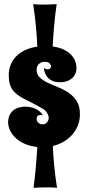

<svg xmlns="http://www.w3.org/2000/svg" viewBox="-20 -812 421 922"><path d="M252 -792Q248 -764.6 244.9 -737.1Q241.7 -709.5 239.5 -683.1Q237.3 -656.7 235.6 -632.8Q233.9 -608.9 232.9 -588.9Q264.2 -584.5 285.9 -574Q307.6 -563.5 321.3 -549.1Q335 -534.7 341.1 -518.3Q347.2 -502 347.2 -485.8Q347.2 -467.8 340.3 -454.8Q333.5 -441.9 322.5 -433.3Q311.5 -424.8 297.6 -420.9Q283.7 -417 269 -417Q242.7 -417 227.1 -426Q211.4 -435.1 203.4 -447.3Q195.3 -459.5 193.1 -470.9Q190.9 -482.4 190.9 -487.8Q194.8 -481.9 199.5 -480.5Q204.1 -479 208 -479Q217.3 -479 221.2 -483.4Q225.1 -487.8 225.1 -494.1Q225.1 -500 218 -507.6Q210.9 -515.1 192.9 -515.1Q187 -515.1 180.4 -512.9Q173.8 -510.7 168.2 -505.9Q162.6 -501 159.2 -493.9Q155.8 -486.8 155.8 -477.1Q155.8 -453.6 171.1 -439.5Q186.5 -425.3 209.7 -414.3Q232.9 -403.3 259.8 -392.8Q286.6 -382.3 309.8 -366.5Q333 -350.6 348.4 -326.4Q363.8 -302.2 363.8 -264.2Q363.8 -234.4 353.8 -209.2Q343.8 -184.1 326.2 -164.6Q308.6 -145 284.9 -131.3Q261.2 -117.7 233.9 -110.8Q234.4 -90.8 236.1 -67.1Q237.8 -43.5 240.2 -17.3Q242.7 8.8 246.1 36.1Q249.5 63.5 253.9 89.8Q242.7 88.4 231 88.1Q219.2 87.9 207 87.9Q192.9 87.9 174.8 88.4Q156.7 88.9 141.1 89.8Q144.5 63.5 147.5 36.9Q150.4 10.3 152.6 -14.9Q154.8 -40 156.2 -63.2Q157.7 -86.4 159.2 -106L141.1 -108.9Q115.2 -113.3 93 -124Q70.8 -134.8 54.4 -150.1Q38.1 -165.5 28.8 -184.6Q19.5 -203.6 19 -224.1Q19 -243.2 25.4 -257.3Q31.7 -271.5 42.7 -281Q53.7 -290.5 68.8 -295.2Q84 -299.8 101.1 -299.8Q114.3 -299.8 127.2 -297.1Q140.1 -294.4 151.4 -289.1Q162.6 -283.7 171.6 -275.9Q180.7 -268.1 186 -257.8Q183.1 -258.8 180.2 -259.3Q177.2 -259.8 173.8 -259.8Q165.5 -259.8 160.6 -255.1Q155.8 -250.5 155.8 -240.2Q155.8 -229.5 164.8 -222.2Q173.8 -214.8 185.1 -214.8Q197.3 -214.8 205.6 -224.4Q213.9 -233.9 213.9 -246.1Q213.9 -255.9 207.3 -267.8Q200.7 -279.8 188 -288.1Q163.1 -303.2 141.1 -314.2Q119.1 -325.2 100.8 -334.7Q82.5 -344.2 67.9 -354.2Q53.2 -364.3 43 -377.2Q32.7 -390.1 27.3 -408Q22 -425.8 22 -451.2Q22 -477.5 31 -500.5Q40 -523.4 57.6 -541.3Q75.2 -559.1 100.8 -571.3Q126.5 -583.5 159.2 -587.9Q158.2 -608.4 156.7 -632.6Q155.3 -656.7 152.8 -683.3Q150.4 -710 147 -737.5Q143.6 -765.1 139.2 -792Q150.4 -790.5 162.1 -790.3Q173.8 -790 186 -790Q200.2 -790 218.3 -790.5Q236.3 -791 252 -792Z"/></svg>

Font: Spicy Rice
Style: Regular
Weight: 400
Version: Version 1.000